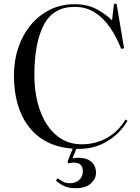

<svg xmlns="http://www.w3.org/2000/svg" viewBox="-20 -766 733 1006"><path d="M376 220Q338 220 314 208Q290 196 273 180L282 168Q296 178 310.5 186Q325 194 347 194Q375 194 394.5 177Q414 160 414 131Q414 86 366 86Q350 86 338 90L334 80L361 13Q213 2 133 -99.5Q53 -201 53 -371Q53 -449 76 -516.5Q99 -584 141 -635Q183 -686 241.5 -715Q300 -744 371 -744Q438 -744 487 -717.5Q536 -691 567 -659L577 -746H591L630 -513L615 -510Q590 -573 556 -622.5Q522 -672 476.5 -701Q431 -730 371 -730Q259 -730 209.5 -635.5Q160 -541 160 -372Q160 -298 176 -232.5Q192 -167 223.5 -117Q255 -67 301.5 -38.5Q348 -10 409 -10Q480 -10 539.5 -43Q599 -76 638 -140L648 -133Q608 -65 541.5 -25.5Q475 14 397 14H380L360 63Q422 55 452.5 77Q483 99 483 139Q483 171 456 195.5Q429 220 376 220Z"/></svg>

Font: Literata 72pt
Style: Regular
Weight: 400
Designer: Latin by Veronika Burian and Jose Scaglione. Greek by Irene Vlachou. Cyrillic by Vera Evstafieva.
Foundry: TypeTogether
Version: Version 3.002